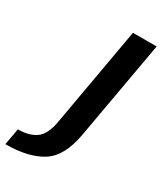

<svg xmlns="http://www.w3.org/2000/svg" viewBox="-363 -675 845 986"><g transform="rotate(30 60.0 -181.5)"><path d="M-159 230Q-23.5 230 55.8 180.2Q135 130.5 159.5 -10.5L263 -593H122.5L18.5 -5Q4.5 76 -35.8 104Q-76 132 -141.5 132Z"/></g></svg>

Font: Anybody Thin SemiBold
Style: Italic
Weight: 600
Italic angle: -10°
Version: Version 1.113;gftools[0.9.25]